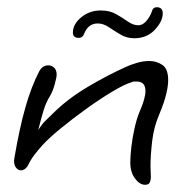

<svg xmlns="http://www.w3.org/2000/svg" viewBox="-20 -504 500 532"><path d="M382 8Q367 8 354 -9.5Q341 -27 341 -54Q341 -71 344 -97Q347 -123 353 -149.5Q359 -176 367 -195Q383 -231 383 -252Q383 -278 359 -278Q356 -278 352 -278Q348 -278 344 -276Q324 -270 290 -249.5Q256 -229 218.5 -202Q181 -175 148 -148Q115 -121 97 -101Q72 -73 64 -58Q56 -43 56 -43Q48 -32 38 -32Q29 -32 23 -41.5Q17 -51 20 -67Q34 -149 50.5 -207Q67 -265 89 -307Q98 -323 114 -323Q123 -323 130 -316.5Q137 -310 137 -297Q137 -290 131.5 -270Q126 -250 118 -237Q108 -221 101.5 -200.5Q95 -180 86 -144Q97 -161 105 -168.5Q113 -176 126 -189Q167 -230 223.5 -263.5Q280 -297 332 -320Q343 -325 360 -330Q377 -335 394 -335Q414 -335 430 -324Q446 -313 446 -282Q446 -266 440.5 -243Q435 -220 422 -189Q406 -152 401.5 -112Q397 -72 397 -44Q397 -36 397.5 -28.5Q398 -21 398 -15Q398 -5 395 1.5Q392 8 382 8ZM352 -398Q331 -398 313.5 -408.5Q296 -419 281 -429Q266 -439 251 -439Q224 -439 213 -410Q209 -399 198 -399Q182 -399 182 -414Q182 -437 205 -456Q228 -475 259 -475Q284 -475 301.5 -465Q319 -455 334 -444.5Q349 -434 363 -434Q376 -434 386.5 -447Q397 -460 401 -473Q404 -484 414 -484Q431 -484 431 -467Q431 -445 409 -421.5Q387 -398 352 -398Z"/></svg>

Font: Grape Nuts
Style: Regular
Weight: 400
Designer: Robert E. Leuschke
Foundry: Robert E. Leuschke
Version: Version 1.010; ttfautohint (v1.8.3)